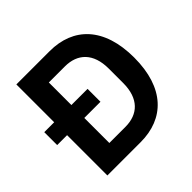

<svg xmlns="http://www.w3.org/2000/svg" viewBox="-173 -869 1041 1041"><g transform="rotate(-45 347.0 -349.0)"><path d="M86 0H341C522 0 641 -117 641 -349C641 -581 522 -698 341 -698H86V-408H10V-309H86ZM218 -117V-309H342V-408H218V-581H341C438 -581 501 -523 501 -404V-294C501 -175 438 -117 341 -117Z"/></g></svg>

Font: Braiins Sans SemiBold
Style: Regular
Weight: 600
Designer: Mike Abbink, Paul van der Laan, Pieter van Rosmalen, Jiri Chlebus, Lubos Buracinsky
Foundry: Bold Monday, Sudetype
Version: Version 1.000;hotconv 1.0.109;makeotfexe 2.5.65596